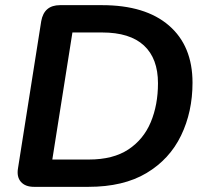

<svg xmlns="http://www.w3.org/2000/svg" viewBox="-20 -725 802 745"><path d="M112 0Q78 0 61 -19.5Q44 -39 50 -73L140 -643Q151 -705 213 -705H376Q544 -705 635.5 -626Q727 -547 727 -404Q727 -291 682.5 -199Q638 -107 548.5 -53.5Q459 0 323 0ZM183 -106H325Q419 -106 478 -145Q537 -184 565 -251Q593 -318 593 -402Q593 -498 538.5 -548.5Q484 -599 376 -599H261Z"/></svg>

Font: Nunito
Style: Bold Italic
Weight: 700
Italic angle: -9°
Designer: Vernon Adams
Foundry: Vernon Adams
Version: Version 3.601; ttfautohint (v1.8.2.53-6de2)